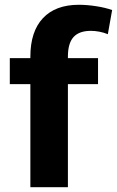

<svg xmlns="http://www.w3.org/2000/svg" viewBox="-20 -783 489 803"><path d="M107 -546Q107 -651 159.5 -707Q212 -763 310 -763Q344 -763 382.5 -757Q421 -751 449 -741L431 -640Q414 -647 395.5 -650.5Q377 -654 360 -654Q311 -654 287.5 -628Q264 -602 264 -546V0H107ZM21 -540H390V-431H21Z"/></svg>

Font: Pathway Extreme 28pt
Style: Bold
Weight: 700
Designer: Eduardo Rodriguez Tunni
Foundry: Eduardo Rodriguez Tunni
Version: Version 1.001;gftools[0.9.26]